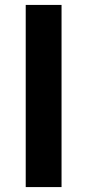

<svg xmlns="http://www.w3.org/2000/svg" viewBox="-20 -760 354 780"><path d="M84.5 0V-740H230V0Z"/></svg>

Font: Encode Sans Expanded Expanded SemiBold
Style: Regular
Weight: 600
Width: 7
Designer: Multiple Designers
Foundry: Impallari Type
Version: Version 3.000; ttfautohint (v1.8.3) -l 8 -r 50 -G 200 -x 14 